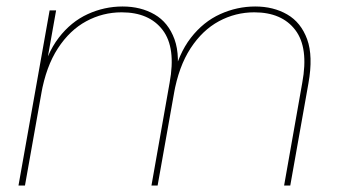

<svg xmlns="http://www.w3.org/2000/svg" viewBox="-20 -572 1043 592"><path d="M37 0 133 -540H153L57 0ZM447 0 503 -317Q523 -425 481.5 -479.5Q440 -534 355 -534Q297 -534 246 -506.5Q195 -479 158.5 -423Q122 -367 107 -282L105 -327Q123 -406 161 -455.5Q199 -505 250.5 -528.5Q302 -552 358 -552Q414 -552 456.5 -527.5Q499 -503 518 -451Q537 -399 522 -315L466 0ZM856 0 912 -317Q932 -425 890.5 -479.5Q849 -534 764 -534Q706 -534 655 -506.5Q604 -479 567.5 -423Q531 -367 516 -282L512 -327Q530 -406 568.5 -455.5Q607 -505 659 -528.5Q711 -552 767 -552Q823 -552 865.5 -527.5Q908 -503 927 -451Q946 -399 931 -315L875 0Z"/></svg>

Font: Poppins Variable
Style: Italic
Weight: 100
Italic angle: -10°
Designer: Jonny Pinhorn
Foundry: Indian Type Foundry
Version: Version 6.000